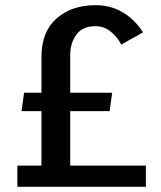

<svg xmlns="http://www.w3.org/2000/svg" viewBox="-20 -721 621 741"><path d="M47 -82H140V-292H63L73 -363H140V-502Q140 -598 198 -649.5Q256 -701 349 -701Q408 -701 454.5 -673Q501 -645 532 -596L448 -549Q433 -578 407.5 -599Q382 -620 348 -620Q299 -620 275 -587.5Q251 -555 251 -509V-363H413L403 -292H251V-82H543V0H47Z"/></svg>

Font: Rosario SemiBold
Style: Regular
Weight: 600
Designer: Hector Gatti
Foundry: Omnibus Type
Version: Version 1.101; ttfautohint (v1.8.1.43-b0c9)